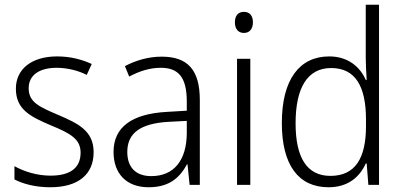

<svg xmlns="http://www.w3.org/2000/svg" viewBox="-20 -780 1699 810"><path d="M375 -138C375 -228 310 -259 226 -295C144 -330 101 -349 101 -408C101 -463 146 -494 219 -494C264 -494 311 -482 346 -464L367 -510C326 -529 277 -542 221 -542C114 -542 47 -489 47 -406C47 -318 108 -288 195 -251C278 -217 320 -193 320 -136C320 -75 281 -39 193 -39C137 -39 82 -56 41 -79V-23C76 -5 127 10 192 10C310 10 375 -44 375 -138Z M662 -541C606 -541 552 -525 507 -501L525 -457C570 -481 614 -494 658 -494C732 -494 768 -455 768 -352V-313L684 -308C538 -300 459 -245 459 -139C459 -49 512 10 607 10C694 10 738 -30 769 -87H771L780 0H823V-358C823 -485 772 -541 662 -541ZM690 -266 768 -270V-217C767 -105 715 -37 618 -37C555 -37 517 -72 517 -139C517 -219 573 -259 690 -266Z M1009 -730C984 -730 971 -713 971 -686C971 -658 985 -641 1009 -641C1033 -641 1047 -658 1047 -686C1047 -713 1034 -730 1009 -730ZM1036 -532H980V0H1036Z M1366 10C1450 10 1498 -35 1523 -90H1527L1534 0H1579V-760H1523V-535C1523 -508 1525 -473 1527 -443H1523C1499 -498 1448 -542 1369 -542C1243 -542 1169 -444 1169 -261C1169 -84 1239 10 1366 10ZM1374 -38C1274 -38 1227 -116 1227 -260C1227 -411 1278 -493 1377 -493C1479 -493 1524 -416 1524 -276V-248C1524 -113 1479 -38 1374 -38Z"/></svg>

Font: Noto Sans Khmer SemiCondensed Light
Style: Regular
Weight: 300
Width: 4
Designer: Danh Hong and the Monotype Design Team
Foundry: Monotype Imaging Inc.
Version: Version 2.004